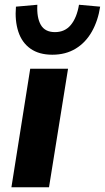

<svg xmlns="http://www.w3.org/2000/svg" viewBox="-20 -787 441 807"><path d="M28 0 107 -498H266L186 0ZM200 -557Q144 -557 108 -582.5Q72 -608 57 -654Q42 -700 47 -759L137 -767Q134 -713 151.5 -682.5Q169 -652 211 -652Q253 -652 278 -682.5Q303 -713 312 -767L401 -759Q392 -700 366 -654Q340 -608 298 -582.5Q256 -557 200 -557Z"/></svg>

Font: Nunito Sans 9pt ExtraBold
Style: Italic
Weight: 800
Italic angle: -9°
Version: Version 3.101;gftools[0.9.27]